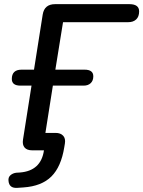

<svg xmlns="http://www.w3.org/2000/svg" viewBox="-20 -725 691 926"><path d="M64 181Q24 184 21 147Q19 130 30.5 120Q42 110 59 108L76 107Q178 99 192 0H135Q110 0 98.5 -13.5Q87 -27 91 -52L132 -312H79Q37 -312 37 -344Q37 -389 84 -389H144L186 -655Q194 -705 246 -705H604Q651 -705 651 -670Q651 -645 637 -631.5Q623 -618 598 -618H284L247 -389H388Q430 -389 430 -357Q430 -336 417.5 -324Q405 -312 383 -312H235L199 -84H248Q272 -84 284.5 -70.5Q297 -57 293 -33L290 -15Q275 79 228 126Q181 173 93 179Z"/></svg>

Font: Nunito SemiBold
Style: Italic
Weight: 600
Italic angle: -9°
Designer: Vernon Adams
Foundry: Vernon Adams
Version: Version 3.601; ttfautohint (v1.8.2.53-6de2)